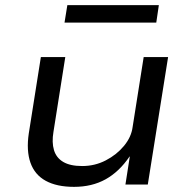

<svg xmlns="http://www.w3.org/2000/svg" viewBox="-20 -718 737 747"><path d="M268 9Q201 9 158 -14.5Q115 -38 98.5 -85Q82 -132 92 -199L139 -496H234L188 -205Q181 -164 190 -134Q199 -104 226 -88Q253 -72 300 -72Q349 -72 391.5 -94Q434 -116 462.5 -150.5Q491 -185 496 -224L539 -496H634L555 0H468L485 -109H484Q444 -50 391 -20.5Q338 9 268 9ZM231 -630 242 -698H598L588 -630Z"/></svg>

Font: Nunito Sans 7pt SemiExpanded
Style: Italic
Weight: 400
Width: 6
Italic angle: -9°
Designer: Vernon Adams
Foundry: Vernon Adams
Version: Version 3.101;gftools[0.9.27]